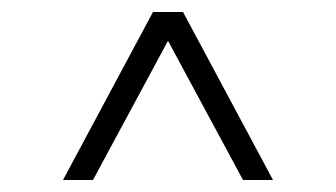

<svg xmlns="http://www.w3.org/2000/svg" viewBox="-20 -650 560 320"><path d="M235 -630H285L435 -350H385L260 -582L135 -350H85Z"/></svg>

Font: Combo
Style: Regular
Weight: 400
Designer: Eduardo Rodriguez Tunni
Foundry: Eduardo Rodriguez Tunni
Version: Version 1.001